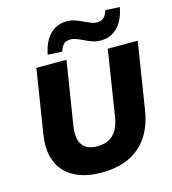

<svg xmlns="http://www.w3.org/2000/svg" viewBox="-134 -1044 1044 1164"><g transform="rotate(-15 388.5 -462.0)"><path d="M359 11Q284 11 226.5 -9.5Q169 -30 131.5 -70Q94 -110 79.5 -169.5Q65 -229 78 -306L141 -705H330L266 -303Q255 -229 282 -189.5Q309 -150 375 -150Q439 -150 475.5 -185Q512 -220 524 -290L589 -705H777L711 -287Q696 -191 651.5 -124.5Q607 -58 534 -23.5Q461 11 359 11ZM318 -759 228 -764Q238 -818 260.5 -855Q283 -892 316 -911Q349 -930 390 -930Q420 -930 446 -920.5Q472 -911 494 -900Q514 -891 532 -883.5Q550 -876 567 -876Q596 -876 611.5 -891Q627 -906 635 -935L725 -930Q710 -850 667.5 -807Q625 -764 563 -764Q533 -764 507 -773.5Q481 -783 458 -795Q439 -804 421 -811Q403 -818 385 -818Q357 -818 342 -803.5Q327 -789 318 -759Z"/></g></svg>

Font: Nunito Sans 9pt Black
Style: Italic
Weight: 900
Italic angle: -9°
Version: Version 3.101;gftools[0.9.27]